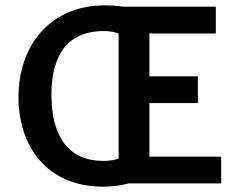

<svg xmlns="http://www.w3.org/2000/svg" viewBox="-20 -685 885 717"><path d="M806 -100H538V-300H719V-400H538V-560H786V-660H443C420 -663 396 -665 371 -665C165 -665 49 -512 49 -322C49 -143 152 12 364 12C399 12 431 8 460 0H806ZM366 -84C241 -84 172 -169 172 -332C172 -471 226 -569 368 -569C388 -569 406 -566 423 -560V-93C406 -87 387 -84 366 -84Z"/></svg>

Font: Quattrocento Sans
Style: Bold
Weight: 700
Designer: Pablo Impallari
Foundry: Pablo Impallari, Igino Marini, Brenda Gallo
Version: Version 2.000